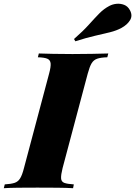

<svg xmlns="http://www.w3.org/2000/svg" viewBox="-67 -989 711 1009"><path d="M262 -106Q253 -70 254 -52Q255 -34 271 -28Q287 -22 321 -20L317 0Q285 -2 234 -2.5Q183 -3 130 -3Q76 -3 29 -2.5Q-18 -2 -47 0L-42 -20Q-9 -22 9.5 -28Q28 -34 39 -52Q50 -70 59 -106L191 -602Q201 -639 199 -656.5Q197 -674 181.5 -680.5Q166 -687 132 -688L137 -708Q165 -707 212.5 -706Q260 -705 314 -705Q367 -705 416 -706Q465 -707 502 -708L497 -688Q463 -687 444 -680.5Q425 -674 414.5 -656.5Q404 -639 394 -602ZM322 -784Q370 -826 400 -859.5Q430 -893 454.5 -918Q479 -943 508 -958Q525 -967 545.5 -969Q566 -971 585.5 -963.5Q605 -956 616 -935Q631 -907 616.5 -883Q602 -859 571 -842Q545 -828 511 -819.5Q477 -811 432.5 -801Q388 -791 329 -772Z"/></svg>

Font: Playfair Display Black
Style: Italic
Weight: 900
Italic angle: -14°
Designer: Claus Eggers Sørensen
Foundry: Claus Eggers Sørensen
Version: Version 1.203